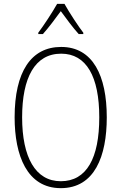

<svg xmlns="http://www.w3.org/2000/svg" viewBox="-20 -968 631 998"><path d="M315 -948H277C253 -905 207 -835 179 -798V-791H203C232 -823 269 -873 296 -910C324 -872 359 -824 389 -791H413V-798C390 -827 340 -903 315 -948ZM535 -358C535 -574 463 -724 298 -724C141 -724 56 -594 56 -358C56 -161 120 10 296 10C472 10 535 -156 535 -358ZM95 -358C95 -564 161 -689 298 -689C429 -689 496 -570 496 -358C496 -147 431 -26 296 -26C164 -26 95 -151 95 -358Z"/></svg>

Font: Noto Sans Devanagari Condensed ExtraLight
Style: Regular
Weight: 200
Width: 3
Designer: Jelle Bosma - Monotype Design Team
Foundry: Monotype Imaging Inc.
Version: Version 2.004